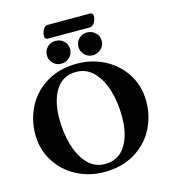

<svg xmlns="http://www.w3.org/2000/svg" viewBox="-135 -1044 1029 1164"><g transform="rotate(-15 380.0 -461.5)"><path d="M29 0ZM29 -315Q29 -407 70.5 -487Q112 -567 192.5 -615.5Q273 -664 384 -664Q477 -664 556.5 -622.5Q636 -581 683.5 -506Q731 -431 731 -335Q731 -243 689.5 -163Q648 -83 567 -34.5Q486 14 375 14Q283 14 203.5 -27.5Q124 -69 76.5 -144Q29 -219 29 -315ZM565 -284Q565 -370 543 -446Q521 -522 476 -569.5Q431 -617 365 -617Q282 -617 238 -549Q194 -481 194 -367Q194 -281 216 -204.5Q238 -128 282.5 -80Q327 -32 393 -32Q476 -32 520.5 -100.5Q565 -169 565 -284ZM221 -759Q221 -790 242 -810.5Q263 -831 293 -831Q325 -831 346 -810.5Q367 -790 367 -759Q367 -730 345.5 -709Q324 -688 293 -688Q263 -688 242 -709Q221 -730 221 -759ZM419 -759Q419 -790 440 -810.5Q461 -831 490 -831Q522 -831 543.5 -810.5Q565 -790 565 -759Q565 -730 543 -709Q521 -688 490 -688Q461 -688 440 -709Q419 -730 419 -759ZM234 -874Q234 -899 245.5 -918Q257 -937 271 -937H540Q548 -937 553 -931.5Q558 -926 558 -919Q558 -894 545.5 -875Q533 -856 517 -856H253Q245 -856 239.5 -861.5Q234 -867 234 -874Z"/></g></svg>

Font: EB Garamond
Style: Bold
Weight: 700
Designer: Georg Duffner and Octavio Pardo
Foundry: Georg Duffner
Version: Version 1.000; ttfautohint (v1.6)